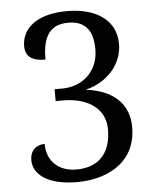

<svg xmlns="http://www.w3.org/2000/svg" viewBox="-53 -769 664 823"><g transform="rotate(-5 279.5 -357.0)"><path d="M247 10C362 10 501 -43 501 -204C501 -336 390 -373 316 -381C408 -403 476 -475 476 -565C476 -666 392 -724 266 -724C137 -724 70 -667 70 -590C70 -539 108 -525 156 -525C156 -604 175 -674 266 -674C343 -674 373 -628 373 -550C373 -455 304 -395 216 -395H184V-344H216C328 -344 397 -289 397 -205C397 -85 327 -44 248 -44C167 -44 121 -95 121 -165C83 -165 58 -141 58 -101C58 -42 115 10 247 10Z"/></g></svg>

Font: Noto Fangsong KSS Vertical
Style: Regular
Weight: 400
Designer: LIU Zhao, ZHANG Congyu, Kushim JIANG
Foundry: Guyu Beijing Co. Ltd.
Version: Version 1.000;November 16, 2022;FontCreator 11.5.0.2427 64-b